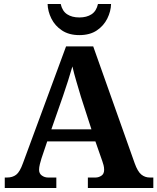

<svg xmlns="http://www.w3.org/2000/svg" viewBox="-20 -948 793 968"><path d="M4 0V-53H16Q43 -53 61.5 -67Q80 -81 96 -126L313 -714H450L659 -125Q674 -83 692.5 -68Q711 -53 735 -53H753V0H423V-53H462Q477 -53 491 -62Q505 -71 505 -92Q505 -104 502 -115.5Q499 -127 496 -135L461 -235H218L189 -149Q185 -137 181 -120.5Q177 -104 177 -92Q177 -73 191 -63Q205 -53 222 -53H264V0ZM239 -296H441L388 -460Q378 -494 365.5 -536Q353 -578 345 -613Q336 -581 323 -540.5Q310 -500 298 -465ZM379.9 -771Q328 -771 292.5 -794.5Q257 -818 239 -854.5Q221 -891 220 -928H286Q294 -892 318.5 -876Q343 -860 380 -860Q417 -860 441.5 -876Q466 -892 474 -928H540Q539 -891 521 -854.5Q503 -818 468 -794.5Q433 -771 379.9 -771Z"/></svg>

Font: Noto Serif Khojki
Style: Regular
Weight: 400
Designer: Juan Bruce
Version: Version 2.002